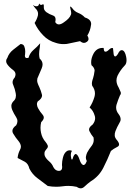

<svg xmlns="http://www.w3.org/2000/svg" viewBox="-20 -1032 747 1081"><path d="M412.1 20Q388.7 14.6 364.3 14.6Q347.7 14.6 331.1 17.1Q313.5 19.5 295.9 19.5Q272.5 19.5 249 15.1Q220.7 -6.3 191.4 -28.3Q162.1 -49.8 145.5 -82.5Q138.7 -111.3 119.1 -121.6Q99.6 -131.8 79.1 -142.6Q81.1 -166.5 92.8 -189Q97.7 -197.3 97.7 -206.1Q97.7 -220.7 85 -236.8Q67.4 -257.3 53.7 -280.8Q49.8 -287.6 49.8 -294.9Q49.8 -311 71.3 -326.7Q78.1 -338.4 78.1 -349.6Q78.1 -361.3 71.3 -371.6Q57.6 -392.6 48.8 -413.1Q43.9 -424.3 43.9 -436Q43.9 -447.8 53.7 -460Q66.4 -471.2 68.4 -482.9Q71.3 -495.1 68.4 -507.3Q64.5 -530.3 54.7 -553.2Q50.8 -561 50.8 -568.8Q50.8 -582.5 62.5 -595.2Q67.4 -605 67.4 -613.3Q67.4 -627.4 53.7 -637.7Q31.2 -654.3 19.5 -671.9Q14.6 -679.7 14.6 -688Q14.6 -688.5 14.6 -689Q14.6 -697.3 21.5 -706.5Q30.3 -732.9 53.7 -751.5Q77.1 -770 95.7 -784.2Q104.5 -784.2 110.4 -779.8Q115.2 -775.9 117.2 -769.5Q122.1 -757.3 122.1 -741.7Q122.1 -733.9 121.1 -725.1Q120.1 -721.7 120.1 -718.8Q120.1 -704.6 131.8 -705.1Q135.7 -705.1 140.6 -706.5Q147.5 -732.4 168 -750.5Q189.5 -768.6 206.1 -788.1Q205.1 -766.6 201.2 -745.1Q200.2 -736.3 200.2 -727.5Q200.2 -714.8 203.1 -702.6Q219.7 -688 219.7 -669.4Q219.7 -659.2 214.8 -647.5Q201.2 -615.2 190.4 -590.3Q187.5 -577.6 191.4 -565.4Q195.3 -553.7 201.2 -542Q210.9 -520.5 215.8 -500.5Q216.8 -497.6 216.8 -494.1Q216.8 -477.5 192.4 -460.9Q186.5 -450.2 188.5 -440.9Q189.5 -431.2 194.3 -422.9Q205.1 -402.8 220.7 -385.3Q226.6 -378.4 226.6 -370.6Q226.6 -358.4 211.9 -344.2Q208 -328.6 208 -312.5Q208 -298.8 210.9 -285.2Q216.8 -254.9 237.3 -231.9Q245.1 -222.2 249 -212.4Q252 -202.6 241.2 -191.9Q231.4 -181.2 230.5 -171.4Q229.5 -162.1 232.4 -153.8Q239.3 -138.2 256.8 -123.5Q273.4 -109.4 280.3 -91.3Q292 -69.8 311.5 -69.8H312.5Q330.1 -70.3 330.1 -91.8Q330.1 -95.7 329.1 -100.6Q329.1 -104 329.1 -107.4Q329.1 -123 334 -143.1Q339.8 -168.5 354.5 -179.7Q360.4 -184.6 368.2 -185.5Q376 -187 385.7 -182.6Q377.9 -174.8 378.9 -153.8Q380.9 -132.8 385.7 -133.3Q386.7 -133.3 388.7 -137.2Q390.6 -141.1 392.6 -149.4Q397.5 -160.6 402.3 -163.6Q406.2 -166.5 410.2 -163.6Q419.9 -157.7 427.7 -133.8Q435.5 -109.4 446.3 -104Q451.2 -101.1 457 -105.5Q462.9 -109.9 468.8 -125.5Q461.9 -138.7 463.9 -150.4Q465.8 -162.1 470.7 -172.9Q481.4 -192.9 497.1 -212.4Q507.8 -227.1 507.8 -244.6Q507.8 -251 506.8 -257.8Q492.2 -275.4 483.4 -293.9Q481.4 -298.3 481.4 -302.7Q481.4 -316.4 501 -330.1Q515.6 -347.7 515.6 -366.7Q515.6 -374.5 512.7 -382.3Q504.9 -409.7 484.4 -426.8Q502 -453.6 511.7 -486.3Q514.6 -496.6 514.6 -506.3Q514.6 -528.3 499 -549.3Q496.1 -560.1 498 -570.3Q500 -581.1 503.9 -591.3Q509.8 -610.4 511.7 -628.9Q512.7 -631.3 512.7 -633.8Q512.7 -649.9 495.1 -665Q493.2 -673.3 493.2 -681.6Q493.2 -705.1 506.8 -730.5Q524.4 -762.2 557.6 -762.2Q560.5 -762.2 563.5 -762.2Q564.5 -751 566.4 -746.1Q568.4 -741.2 572.3 -741.2Q581.1 -739.7 593.8 -752.4Q606.4 -765.1 616.2 -760.7Q617.2 -750.5 619.1 -733.9Q620.1 -716.8 627 -714.4Q629.9 -713.4 633.8 -716.3Q637.7 -719.2 643.6 -728Q649.4 -740.7 655.3 -745.6Q661.1 -750.5 667 -749.5Q683.6 -747.1 690.4 -711.9Q692.4 -701.2 692.4 -692.9Q692.4 -672.4 681.6 -662.6Q657.2 -637.2 641.6 -605.5Q635.7 -592.3 635.7 -579.1Q635.7 -559.6 648.4 -538.6Q652.3 -527.8 658.2 -516.6Q664.1 -505.4 655.3 -494.6Q644.5 -469.7 635.7 -441.4Q633.8 -433.6 633.8 -426.3Q633.8 -406.7 648.4 -388.7Q659.2 -374.5 659.2 -360.4Q659.2 -349.6 652.3 -339.8Q638.7 -316.4 629.9 -293.5Q625 -280.8 626 -268.1Q627 -255.4 639.6 -241.7Q650.4 -228 650.4 -218.8Q650.4 -209.5 639.6 -204.6Q618.2 -193.8 604.5 -182.1Q585.9 -134.8 561.5 -86.9Q537.1 -39.1 491.2 -11.2Q473.6 1.5 455.1 19Q445.3 28.3 434.6 28.3Q423.8 28.3 412.1 20ZM294.9 -790.5Q252 -802.2 222.7 -833.5Q192.4 -864.7 174.8 -902.8Q187.5 -921.9 193.4 -944.8Q194.3 -949.7 194.3 -954.6Q194.3 -971.2 178.7 -985.8Q159.2 -1010.3 168 -1002.4Q177.7 -995.1 189.5 -997.1Q193.4 -998 196.3 -1001Q199.2 -1004.4 200.2 -1012.2Q209 -1000 217.8 -1006.3Q227.5 -1012.2 226.6 -998Q225.6 -984.9 229.5 -976.6Q234.4 -968.8 241.2 -963.4Q257.8 -951.7 278.3 -944.8Q293 -939.9 293 -922.4Q293 -916 291 -907.7Q298.8 -894.5 311.5 -894.5Q323.2 -894.5 338.9 -905.8Q372.1 -928.2 378.9 -948.7Q380.9 -951.7 380.9 -958Q380.9 -966.3 377 -980.5Q370.1 -1005.4 385.7 -987.3Q399.4 -967.3 420.9 -959Q442.4 -950.7 458 -933.6Q493.2 -922.9 493.2 -896.5Q493.2 -893.6 492.2 -890.1Q488.3 -858.4 471.7 -832Q478.5 -821.3 478.5 -813Q478.5 -803.2 468.8 -796.4Q460.9 -790.5 453.1 -790.5Q442.4 -790.5 430.7 -800.3Q398.4 -793 363.3 -786.1Q357.4 -785.2 352.5 -784.2Q351.6 -784.2 350.6 -784.2Q343.8 -783.7 336.9 -783.7Q315.4 -783.7 294.9 -790.5Z"/></svg>

Font: Brazier Flame
Style: Regular
Weight: 400
Designer: Walter E Stewart
Version: 0.1